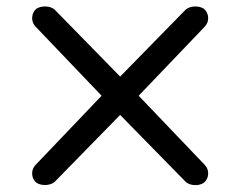

<svg xmlns="http://www.w3.org/2000/svg" viewBox="-20 -558 725 579"><path d="M89.8 -6.8Q77.9 -17.1 77 -32.8Q76.2 -48.6 86.7 -60.1L286.4 -269.3L86.7 -478.3Q76.2 -489.7 77 -505.6Q77.9 -521.5 89.8 -531.7Q101.8 -539.1 117.8 -538.5Q133.8 -537.8 144.3 -529.5L342.3 -327.1L540.5 -529.5Q551 -537.8 566.9 -538.5Q582.8 -539.1 594.7 -531.7Q606.7 -521.5 607.7 -505.6Q608.6 -489.7 598.1 -478.3L398.2 -269.3L598.1 -60.1Q608.6 -48.6 607.7 -32.8Q606.7 -17.1 594.7 -6.8Q582.5 1 566.9 0.2Q551.3 -0.5 540.8 -8.8L342.3 -211.4L144.3 -9Q133.8 -0.7 117.8 -0.1Q101.8 0.5 89.8 -6.8Z"/></svg>

Font: Tecnico
Style: Grueso
Weight: 700
Version: Version 1.3